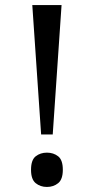

<svg xmlns="http://www.w3.org/2000/svg" viewBox="-20 -734 373 761"><path d="M143 -201 108 -714H224L189 -201ZM166 7Q140 7 121.5 -8Q103 -23 103 -61Q103 -100 121.5 -114.5Q140 -129 166 -129Q192 -129 210.5 -114.5Q229 -100 229 -61Q229 -23 210.5 -8Q192 7 166 7Z"/></svg>

Font: Noto Serif Khmer
Style: Regular
Weight: 400
Designer: Danh Hong and the Monotype Design Team
Foundry: Monotype Imaging Inc.
Version: Version 2.003